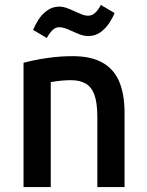

<svg xmlns="http://www.w3.org/2000/svg" viewBox="-20 -763 600 783"><path d="M76 0V-507Q121 -519 173 -526.5Q225 -534 276 -534Q351 -534 398 -507.5Q445 -481 466.5 -429.5Q488 -378 488 -302V0H377V-284Q377 -344 365 -376.5Q353 -409 329 -422.5Q305 -436 270 -436Q250 -436 229 -434Q208 -432 187 -428V0ZM171 -608 115 -641Q122 -659 136 -681.5Q150 -704 172 -720Q194 -736 222 -736Q237 -736 254.5 -729.5Q272 -723 284 -717Q299 -710 313 -704.5Q327 -699 340 -699Q357 -699 370.5 -713Q384 -727 391 -743L447 -710Q441 -693 426.5 -670.5Q412 -648 390.5 -632Q369 -616 340 -616Q322 -616 303 -623.5Q284 -631 269 -638Q257 -644 244.5 -648Q232 -652 221 -652Q205 -652 192 -638Q179 -624 171 -608Z"/></svg>

Font: Ubuntu Sans Mono Medium
Style: Regular
Weight: 500
Monospace: yes
Designer: Dalton Maag Ltd
Foundry: Dalton Maag Ltd
Version: Version 1.006